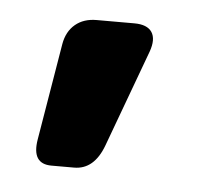

<svg xmlns="http://www.w3.org/2000/svg" viewBox="-31 -156 317 290"><g transform="rotate(5 127.5 -11.5)"><path d="M105 -124.2H162.3Q181.8 -124.2 188.9 -113.6Q195.9 -102.9 189 -83.7L134.8 63.2Q120.9 100.8 90.6 100.8H56.2Q25.8 100.8 32.1 63.2L56.6 -83.7Q60 -102.9 72.8 -113.6Q85.5 -124.2 105 -124.2Z"/></g></svg>

Font: Gyrochrome
Style: Regular
Weight: 400
Designer: David Moles
Foundry: David Moles
Version: Version 1.005;Glyphs 3.2.3 (3260)